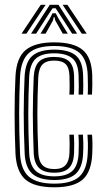

<svg xmlns="http://www.w3.org/2000/svg" viewBox="-20 -788 452 816"><path d="M211 8Q125.5 8 87.6 -25.4Q49.8 -58.8 45.8 -134.8Q44 -177.2 43 -219.2Q42 -261.2 42 -302.5Q42 -343.8 42.9 -384.2Q43.8 -424.8 45.8 -464.2Q50 -543.5 89.6 -575.8Q129.2 -608 210 -608Q292.5 -608 331.1 -576.1Q369.8 -544.2 372 -467.8Q372.5 -450.8 372.4 -428.8Q372.2 -406.8 371 -386H352.8Q353.8 -401.8 353.6 -422.4Q353.5 -443 352.8 -467.2Q350.8 -534.5 317.6 -563.5Q284.5 -592.5 210 -592.5Q136.2 -592.5 102.6 -562.5Q69 -532.5 65.2 -463.2Q63.5 -426.2 62.5 -387.2Q61.5 -348.2 61.4 -307.5Q61.2 -266.8 62.2 -223.8Q63.2 -180.8 65.2 -135.2Q68.5 -66.8 102.8 -37.1Q137 -7.5 211 -7.5Q284.2 -7.5 317 -37.2Q349.8 -67 352.8 -135Q354 -159.5 353.6 -179.6Q353.2 -199.8 351.8 -215.8H371Q372.5 -200.5 372.9 -179.5Q373.2 -158.5 372 -134.2Q368.8 -58 331.4 -25Q294 8 211 8ZM211 -23Q147.2 -23 117.4 -49.5Q87.5 -76 84.8 -136.2Q82.8 -181.8 81.8 -224Q80.8 -266.2 80.8 -306.2Q80.8 -346.2 81.8 -384.9Q82.8 -423.5 84.5 -461.8Q87.8 -526 118.4 -551.5Q149 -577 210 -577Q273 -577 302.4 -552Q331.8 -527 333.2 -466.8Q334 -444.2 334 -424.2Q334 -404.2 333 -386H314Q315 -402.2 314.9 -422.8Q314.8 -443.2 314 -466.2Q312.8 -519.5 287 -540.5Q261.2 -561.5 210 -561.5Q156.2 -561.5 131.5 -538.2Q106.8 -515 104 -460.8Q102.2 -421 101.2 -382.1Q100.2 -343.2 100.2 -303.8Q100.2 -264.2 101.1 -223.1Q102 -182 104 -137.8Q106.5 -85.5 131.5 -62Q156.5 -38.5 211 -38.5Q262.2 -38.5 286.9 -61Q311.5 -83.5 314 -135.8Q315 -157 314.9 -176.9Q314.8 -196.8 313.2 -215.8H332.5Q333.8 -198 334.1 -178.8Q334.5 -159.5 333.2 -135.2Q330.8 -76.2 302.2 -49.6Q273.8 -23 211 -23ZM211 -54Q166 -54 145.6 -74.5Q125.2 -95 123.2 -138.5Q121.5 -184 120.5 -224.6Q119.5 -265.2 119.5 -303.6Q119.5 -342 120.5 -380.4Q121.5 -418.8 123.2 -460.2Q125.8 -506.2 145.9 -526.1Q166 -546 210 -546Q253 -546 273.2 -527.8Q293.5 -509.5 294.8 -464.8Q295 -448 295.2 -426.5Q295.5 -405 294.2 -386H274.8Q276 -405 275.9 -424.8Q275.8 -444.5 275.2 -464.5Q274.5 -499.5 259.4 -515Q244.2 -530.5 210 -530.5Q176 -530.5 160.2 -513.6Q144.5 -496.8 142.5 -458Q140.8 -418.5 139.8 -380.5Q138.8 -342.5 138.8 -304Q138.8 -265.5 139.8 -224.9Q140.8 -184.2 142.8 -139.5Q144.2 -103.8 160.2 -86.6Q176.2 -69.5 211 -69.5Q244 -69.5 259 -86.8Q274 -104 275.2 -137.8Q276 -157.8 275.9 -177.1Q275.8 -196.5 274.8 -215.8H294Q295.2 -198.8 295.4 -178.2Q295.5 -157.8 294.8 -137.2Q293 -94.5 273.4 -74.2Q253.8 -54 211 -54ZM71.5 -645 153.2 -767.5H173.8L92.2 -645ZM112 -645 191.5 -767.5H228.5L307.8 -645H286.5L233.8 -726.8L216.5 -752.8H203.5L186 -726.5L133.5 -645ZM152.2 -645 192.8 -711.2 203 -731.5H217L227.5 -711.2L268 -645H246.8L215 -700.8L211.5 -715.2H208.5L205 -700.8L173.8 -645ZM327.5 -645 246.2 -767.5H266.5L348.5 -645Z"/></svg>

Font: Big Shoulders Inline Text Thin SemiBold
Style: Regular
Weight: 600
Version: Version 2.002